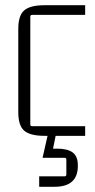

<svg xmlns="http://www.w3.org/2000/svg" viewBox="-20 -515 364 735"><path d="M234 153V96Q234 89 227 89H143L162 5H150Q96 5 73 -14.5Q50 -34 50 -85V-405Q50 -456 73 -475.5Q96 -495 150 -495H306V-458H103Q96 -458 96 -451V-39Q96 -32 103 -32H306V5H193L183 54H198Q238 54 258 68.5Q278 83 278 118V120Q278 200 189 200H130V160H227Q234 160 234 153Z"/></svg>

Font: Gemunu Libre ExtraLight
Style: Regular
Weight: 200
Designer: Puspanada Ekanayake, Sola Matas, Pathum Egodawatta, Kosala Senevirathne
Foundry: mooniak
Version: Version 1.100